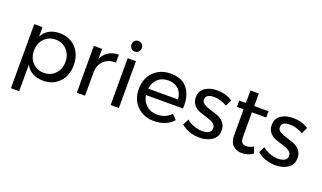

<svg xmlns="http://www.w3.org/2000/svg" viewBox="-88 -1291 3414 2037"><g transform="rotate(20 1619.5 -273.0)"><path d="M385 -532Q498 -532 568.5 -457Q639 -382 639 -263Q639 -145 569 -71Q499 3 387 3Q250 3 189 -105V194H96V-529H189V-424Q250 -532 385 -532ZM367 -78Q444 -78 494 -131Q544 -184 544 -266Q544 -347 494 -400Q444 -453 367 -453Q289 -453 239 -400Q189 -347 189 -266Q189 -183 239 -130.5Q289 -78 367 -78Z M862 -415Q915 -530 1050 -532V-442Q969 -445 919 -400Q869 -355 862 -279V0H769V-529H862Z M1155.5 -723Q1172 -740 1197 -740Q1222 -740 1238.5 -723Q1255 -706 1255 -680Q1255 -654 1238.5 -637Q1222 -620 1197 -620Q1172 -620 1155.5 -637Q1139 -654 1139 -680Q1139 -706 1155.5 -723ZM1151 -529H1244V0H1151Z M1637 -532Q1767 -532 1830 -451Q1893 -370 1885 -228H1467Q1478 -157 1526.5 -115Q1575 -73 1646 -73Q1742 -73 1804 -138L1855 -85Q1775 3 1639 3Q1521 3 1447 -71Q1373 -145 1373 -264Q1373 -382 1446.5 -456.5Q1520 -531 1637 -532ZM1466 -300H1802Q1798 -372 1754 -413.5Q1710 -455 1638 -455Q1568 -455 1521.5 -413Q1475 -371 1466 -300Z M2302 -412Q2230 -456 2154 -456Q2061 -456 2061 -393Q2061 -363 2091 -344.5Q2121 -326 2163.5 -314Q2206 -302 2248.5 -286.5Q2291 -271 2320.5 -236.5Q2350 -202 2350 -149Q2350 -75 2293.5 -36Q2237 3 2153 3Q2094 3 2038.5 -16Q1983 -35 1945 -70L1980 -138Q2013 -108 2061.5 -90Q2110 -72 2156 -72Q2202 -72 2230 -89Q2258 -106 2258 -140Q2259 -173 2229.5 -193Q2200 -213 2157.5 -225Q2115 -237 2073 -252Q2031 -267 2001.5 -300.5Q1972 -334 1972 -386Q1972 -459 2026 -496Q2080 -533 2161 -533Q2263 -533 2336 -483Z M2732 -107 2757 -35Q2696 4 2633 4Q2570 4 2531 -33.5Q2492 -71 2492 -147V-440H2417V-511H2492V-653H2586V-511H2748V-440H2586V-164Q2586 -120 2602 -101Q2618 -82 2650 -82Q2688 -82 2732 -107Z M3159 -412Q3087 -456 3011 -456Q2918 -456 2918 -393Q2918 -363 2948 -344.5Q2978 -326 3020.5 -314Q3063 -302 3105.5 -286.5Q3148 -271 3177.5 -236.5Q3207 -202 3207 -149Q3207 -75 3150.5 -36Q3094 3 3010 3Q2951 3 2895.5 -16Q2840 -35 2802 -70L2837 -138Q2870 -108 2918.5 -90Q2967 -72 3013 -72Q3059 -72 3087 -89Q3115 -106 3115 -140Q3116 -173 3086.5 -193Q3057 -213 3014.5 -225Q2972 -237 2930 -252Q2888 -267 2858.5 -300.5Q2829 -334 2829 -386Q2829 -459 2883 -496Q2937 -533 3018 -533Q3120 -533 3193 -483Z"/></g></svg>

Font: Montserrat arm
Style: Regular
Weight: 400
Designer: Julieta Ulanovsky
Foundry: Julieta Ulanovsky
Version: Version 6.000;PS 006.000;hotconv 1.0.88;makeotf.lib2.5.64775